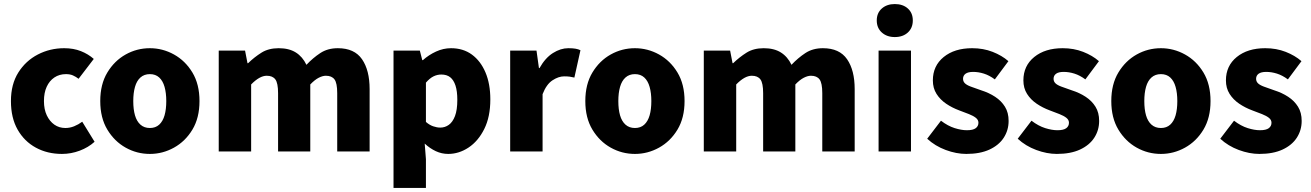

<svg xmlns="http://www.w3.org/2000/svg" viewBox="-20 -748 6473 948"><path d="M286 12Q214 12 157 -19Q100 -50 67 -108Q34 -166 34 -249Q34 -332 70.5 -390Q107 -448 167 -479Q227 -510 297 -510Q343 -510 379.5 -495.5Q416 -481 443 -457L368 -359Q355 -369 340.5 -375.5Q326 -382 306 -382Q273 -382 248.5 -365.5Q224 -349 210.5 -319.5Q197 -290 197 -249Q197 -208 211 -178.5Q225 -149 248.5 -132.5Q272 -116 303 -116Q325 -116 346 -124.5Q367 -133 386 -147L447 -48Q416 -20 373.5 -4Q331 12 286 12Z M720 12Q656 12 600.5 -19Q545 -50 510 -108Q475 -166 475 -249Q475 -332 510 -390Q545 -448 600.5 -479Q656 -510 720 -510Q783 -510 839 -479Q895 -448 930 -390Q965 -332 965 -249Q965 -166 930 -108Q895 -50 839 -19Q783 12 720 12ZM720 -116Q748 -116 766 -132.5Q784 -149 792.5 -178.5Q801 -208 801 -249Q801 -289 792.5 -319Q784 -349 766 -365.5Q748 -382 720 -382Q692 -382 673.5 -365.5Q655 -349 646.5 -319Q638 -289 638 -249Q638 -208 646.5 -178.5Q655 -149 673.5 -132.5Q692 -116 720 -116Z M1060 0V-498H1190L1202 -436H1205Q1236 -466 1271 -488Q1306 -510 1356 -510Q1407 -510 1440.5 -489Q1474 -468 1493 -428Q1525 -462 1561.5 -486Q1598 -510 1648 -510Q1730 -510 1767.5 -455.5Q1805 -401 1805 -308V0H1645V-288Q1645 -338 1631.5 -356Q1618 -374 1589 -374Q1573 -374 1553.5 -364Q1534 -354 1512 -331V0H1353V-288Q1353 -338 1339.5 -356Q1326 -374 1297 -374Q1262 -374 1220 -331V0Z M1923 180V-498H2053L2065 -451H2068Q2097 -477 2133 -493.5Q2169 -510 2207 -510Q2267 -510 2310 -478.5Q2353 -447 2377 -390.5Q2401 -334 2401 -257Q2401 -171 2371 -111Q2341 -51 2293.5 -19.5Q2246 12 2193 12Q2161 12 2132 -1.5Q2103 -15 2077 -39L2083 38V180ZM2154 -118Q2177 -118 2196 -131.5Q2215 -145 2226.5 -175Q2238 -205 2238 -255Q2238 -298 2229 -325.5Q2220 -353 2203 -366.5Q2186 -380 2159 -380Q2139 -380 2120.5 -371Q2102 -362 2083 -340V-146Q2100 -131 2118.5 -124.5Q2137 -118 2154 -118Z M2499 0V-498H2629L2641 -412H2644Q2672 -462 2710 -486Q2748 -510 2786 -510Q2808 -510 2822 -507.5Q2836 -505 2846 -500L2816 -365Q2804 -368 2793 -369.5Q2782 -371 2765 -371Q2738 -371 2708 -351.5Q2678 -332 2659 -283V0Z M3115 12Q3051 12 2995.5 -19Q2940 -50 2905 -108Q2870 -166 2870 -249Q2870 -332 2905 -390Q2940 -448 2995.5 -479Q3051 -510 3115 -510Q3178 -510 3234 -479Q3290 -448 3325 -390Q3360 -332 3360 -249Q3360 -166 3325 -108Q3290 -50 3234 -19Q3178 12 3115 12ZM3115 -116Q3143 -116 3161 -132.5Q3179 -149 3187.5 -178.5Q3196 -208 3196 -249Q3196 -289 3187.5 -319Q3179 -349 3161 -365.5Q3143 -382 3115 -382Q3087 -382 3068.5 -365.5Q3050 -349 3041.5 -319Q3033 -289 3033 -249Q3033 -208 3041.5 -178.5Q3050 -149 3068.5 -132.5Q3087 -116 3115 -116Z M3455 0V-498H3585L3597 -436H3600Q3631 -466 3666 -488Q3701 -510 3751 -510Q3802 -510 3835.5 -489Q3869 -468 3888 -428Q3920 -462 3956.5 -486Q3993 -510 4043 -510Q4125 -510 4162.5 -455.5Q4200 -401 4200 -308V0H4040V-288Q4040 -338 4026.5 -356Q4013 -374 3984 -374Q3968 -374 3948.5 -364Q3929 -354 3907 -331V0H3748V-288Q3748 -338 3734.5 -356Q3721 -374 3692 -374Q3657 -374 3615 -331V0Z M4318 0V-498H4478V0ZM4398 -565Q4359 -565 4334 -587.5Q4309 -610 4309 -647Q4309 -684 4334 -706Q4359 -728 4398 -728Q4438 -728 4462.5 -706Q4487 -684 4487 -647Q4487 -610 4462.5 -587.5Q4438 -565 4398 -565Z M4751 12Q4702 12 4649.5 -7.5Q4597 -27 4558 -63L4626 -152Q4660 -126 4693.5 -115.5Q4727 -105 4754 -105Q4784 -105 4797.5 -115Q4811 -125 4811 -142Q4811 -156 4798.5 -166Q4786 -176 4764.5 -184.5Q4743 -193 4716 -203Q4681 -216 4651.5 -236Q4622 -256 4604 -284.5Q4586 -313 4586 -351Q4586 -423 4639.5 -466.5Q4693 -510 4780 -510Q4835 -510 4881 -492Q4927 -474 4959 -446L4892 -356Q4865 -376 4838 -384.5Q4811 -393 4785 -393Q4760 -393 4747.5 -384Q4735 -375 4735 -359Q4735 -346 4744 -337Q4753 -328 4773 -320.5Q4793 -313 4825 -302Q4863 -290 4893.5 -270Q4924 -250 4942 -221Q4960 -192 4960 -151Q4960 -105 4936 -68Q4912 -31 4865.5 -9.5Q4819 12 4751 12Z M5198 12Q5149 12 5096.5 -7.5Q5044 -27 5005 -63L5073 -152Q5107 -126 5140.5 -115.5Q5174 -105 5201 -105Q5231 -105 5244.5 -115Q5258 -125 5258 -142Q5258 -156 5245.5 -166Q5233 -176 5211.5 -184.5Q5190 -193 5163 -203Q5128 -216 5098.5 -236Q5069 -256 5051 -284.5Q5033 -313 5033 -351Q5033 -423 5086.5 -466.5Q5140 -510 5227 -510Q5282 -510 5328 -492Q5374 -474 5406 -446L5339 -356Q5312 -376 5285 -384.5Q5258 -393 5232 -393Q5207 -393 5194.5 -384Q5182 -375 5182 -359Q5182 -346 5191 -337Q5200 -328 5220 -320.5Q5240 -313 5272 -302Q5310 -290 5340.5 -270Q5371 -250 5389 -221Q5407 -192 5407 -151Q5407 -105 5383 -68Q5359 -31 5312.5 -9.5Q5266 12 5198 12Z M5712 12Q5648 12 5592.5 -19Q5537 -50 5502 -108Q5467 -166 5467 -249Q5467 -332 5502 -390Q5537 -448 5592.5 -479Q5648 -510 5712 -510Q5775 -510 5831 -479Q5887 -448 5922 -390Q5957 -332 5957 -249Q5957 -166 5922 -108Q5887 -50 5831 -19Q5775 12 5712 12ZM5712 -116Q5740 -116 5758 -132.5Q5776 -149 5784.5 -178.5Q5793 -208 5793 -249Q5793 -289 5784.5 -319Q5776 -349 5758 -365.5Q5740 -382 5712 -382Q5684 -382 5665.5 -365.5Q5647 -349 5638.5 -319Q5630 -289 5630 -249Q5630 -208 5638.5 -178.5Q5647 -149 5665.5 -132.5Q5684 -116 5712 -116Z M6198 12Q6149 12 6096.5 -7.5Q6044 -27 6005 -63L6073 -152Q6107 -126 6140.5 -115.5Q6174 -105 6201 -105Q6231 -105 6244.5 -115Q6258 -125 6258 -142Q6258 -156 6245.5 -166Q6233 -176 6211.5 -184.5Q6190 -193 6163 -203Q6128 -216 6098.5 -236Q6069 -256 6051 -284.5Q6033 -313 6033 -351Q6033 -423 6086.5 -466.5Q6140 -510 6227 -510Q6282 -510 6328 -492Q6374 -474 6406 -446L6339 -356Q6312 -376 6285 -384.5Q6258 -393 6232 -393Q6207 -393 6194.5 -384Q6182 -375 6182 -359Q6182 -346 6191 -337Q6200 -328 6220 -320.5Q6240 -313 6272 -302Q6310 -290 6340.5 -270Q6371 -250 6389 -221Q6407 -192 6407 -151Q6407 -105 6383 -68Q6359 -31 6312.5 -9.5Q6266 12 6198 12Z"/></svg>

Font: Source Sans 3 ExtraBold
Style: Regular
Weight: 800
Designer: Paul D. Hunt
Foundry: Adobe
Version: Version 3.052;hotconv 1.1.0;makeotfexe 2.6.0